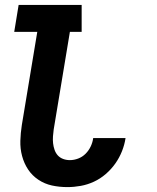

<svg xmlns="http://www.w3.org/2000/svg" viewBox="-20 -755 640 783"><path d="M255 8Q222 8 192 1.5Q162 -5 136.5 -22Q111 -39 94.5 -64Q78 -89 70 -119Q62 -149 63 -181Q64 -213 69 -245L132 -625H38L56 -735H313V-625H265L199 -227Q197 -213 196 -198.5Q195 -184 196.5 -170.5Q198 -157 202.5 -144Q207 -131 215.5 -121.5Q224 -112 237 -107Q250 -102 265 -102Q282 -102 299 -108.5Q316 -115 329 -128Q342 -141 350 -158Q358 -175 360 -192H492Q488 -165 477.5 -138.5Q467 -112 450.5 -88.5Q434 -65 411.5 -45.5Q389 -26 363 -14Q337 -2 309.5 3Q282 8 255 8Z"/></svg>

Font: Iosevka HT Extrabold Extended
Style: Italic
Weight: 800
Width: 7
Italic angle: -9°
Monospace: yes
Designer: Belleve Invis
Foundry: Belleve Invis
Version: Version 32.3.0; ttfautohint (v1.8.4)